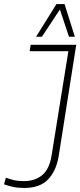

<svg xmlns="http://www.w3.org/2000/svg" viewBox="-52 -922 398 952"><path d="M-32 -8 -23 -41Q-5 -34 16.5 -29Q38 -24 67 -24Q121 -24 157 -53.5Q193 -83 204 -152L287 -668H95L100 -700H326L239 -148Q227 -75 186.5 -32.5Q146 10 68 10Q36 10 12 4.5Q-12 -1 -32 -8ZM127 -740 228 -902H268L319 -740H290L245 -875L156 -740Z"/></svg>

Font: Georama SemiCondensed ExtraLight
Style: Italic
Weight: 200
Width: 4
Italic angle: -9°
Designer: Jean-Baptiste Levee
Foundry: Production Type
Version: Version 1.000